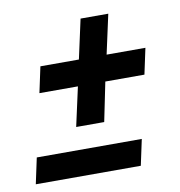

<svg xmlns="http://www.w3.org/2000/svg" viewBox="-63 -599 575 614"><g transform="rotate(-10 224.5 -292.5)"><path d="M164 -202 192 -329H67L85 -413H210L238 -541H328L300 -413H426L408 -329H281L255 -202ZM5 -44 23 -128H364L346 -44Z"/></g></svg>

Font: Saira ExtraCondensed SemiBold
Style: Italic
Weight: 600
Width: 2
Italic angle: -12°
Designer: Hector Gatti with collaboration of the Omnibus-Type team
Foundry: Omnibus-Type
Version: Version 1.101